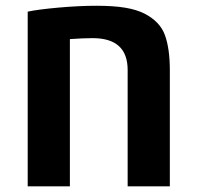

<svg xmlns="http://www.w3.org/2000/svg" viewBox="-20 -660 697 680"><path d="M78.1 0V-618.7Q113.8 -626.5 187.3 -633.1Q260.7 -639.6 321.3 -639.6Q381.8 -639.6 422.9 -632.8Q463.9 -626 491.7 -611.8Q546.9 -583.5 564.2 -535.4Q581.5 -487.3 581.5 -411.6V0H432.1V-412.1Q432.1 -524.9 308.1 -524.9Q274.4 -524.9 227.5 -521.5V0Z"/></svg>

Font: OpenSansHebrew-Bold
Style: Bold
Weight: 700
Foundry: Ascender Corporation, Yanek Iontef
Version: Version 2.001;PS 002.001;hotconv 1.0.70;makeotf.lib2.5.58329